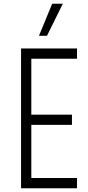

<svg xmlns="http://www.w3.org/2000/svg" viewBox="-20 -1010 474 1030"><path d="M393 -750V-695H148V-395H366V-340H148V-55H393V0H93V-750ZM189 -818 260 -990H317L232 -818Z"/></svg>

Font: Mohave Light Light
Style: Regular
Weight: 300
Version: Version 2.003